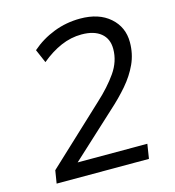

<svg xmlns="http://www.w3.org/2000/svg" viewBox="-107 -804 813 894"><g transform="rotate(-15 300.0 -357.0)"><path d="M56 0 66 -62 341 -319Q399 -372 436 -425Q473 -478 473 -538Q473 -587 440 -614Q407 -641 347 -641Q296 -641 247.5 -620Q199 -599 152 -560L124 -625Q172 -667 232.5 -690.5Q293 -714 360 -714Q450 -714 503 -667.5Q556 -621 556 -548Q556 -492 534 -444Q512 -396 474.5 -352.5Q437 -309 390 -267L176 -70H512L501 0Z"/></g></svg>

Font: Nunito Sans
Style: Italic
Weight: 400
Italic angle: -9°
Designer: Vernon Adams
Foundry: Vernon Adams
Version: Version 3.006; ttfautohint (v1.8.3)